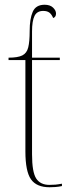

<svg xmlns="http://www.w3.org/2000/svg" viewBox="-20 -779 305 809"><path d="M189 10Q134 10 110.5 -23.5Q87 -57 87 -141V-526H16V-536Q55 -536 74 -545.5Q93 -555 99 -579.5Q105 -604 105 -648Q105 -700 118 -729.5Q131 -759 168 -759Q191 -759 203.5 -747Q216 -735 216 -722Q216 -707 204 -703Q198 -718 188.5 -725.5Q179 -733 162 -733Q136 -733 125.5 -712Q115 -691 115 -646V-536H232V-526H115V-129Q115 -54 132.5 -27Q150 0 188 0Q202 0 213.5 -1Q225 -2 241 -5V5Q227 8 214 9Q201 10 189 10Z"/></svg>

Font: Noto Serif Display SemiCondensed Thin
Style: Regular
Weight: 100
Width: 4
Designer: Monotype Design Team
Foundry: Monotype Imaging Inc.
Version: Version 2.009